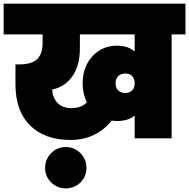

<svg xmlns="http://www.w3.org/2000/svg" viewBox="-31 -760 1039 1055"><path d="M988 -740V-571H912V0H709V-125Q674 -95 612 -95Q600 -95 582 -97Q544 -48 486.5 -19.5Q429 9 356 9Q215 9 134.5 -70.5Q54 -150 54 -297V-406H73Q143 -406 173 -435Q203 -464 203 -523V-571H-11V-740ZM361 -166Q418 -166 446 -198Q423 -246 423 -303Q423 -361 447 -408Q471 -455 514 -482Q557 -509 612 -509Q672 -509 709 -477V-571H408V-494Q408 -401 367.5 -342Q327 -283 256 -268Q258 -223 285 -194.5Q312 -166 361 -166ZM658 -249Q681 -249 695 -263.5Q709 -278 709 -303Q709 -326 696 -341Q683 -356 658 -356Q634 -356 619 -342Q604 -328 604 -303Q604 -277 619 -263Q634 -249 658 -249ZM444 163Q444 210 411 242.5Q378 275 330 275Q283 275 250 242.5Q217 210 217 163Q217 115 250 81.5Q283 48 330 48Q378 48 411 81.5Q444 115 444 163Z"/></svg>

Font: Fz Poppins Black
Style: Regular
Weight: 900
Designer: Ninad Kale (Devanagari), Jonny Pinhorn (Latin)
Foundry: Indian Type Foundry
Version: Vit hóa bi Vntype.Com & FontZin.Com